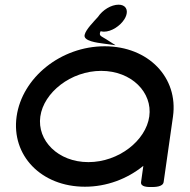

<svg xmlns="http://www.w3.org/2000/svg" viewBox="-20 -778 790 800"><path d="M416.1 -585.2C233.6 -585.2 72 -454.6 49.2 -292.6C26.5 -130.6 151.4 0 333.9 0C424.2 0 509.9 -32.3 577.2 -86.9L567.8 -19.5C564.8 1.5 596.5 1.3 610.1 1.3C624.8 1.3 659 1.2 661.9 -19.8L700.8 -292.6C723.5 -454.6 598.6 -585.2 416.1 -585.2ZM602 -292.6C588 -192.7 474.9 -102.5 348.3 -102.5C221.7 -102.5 133.9 -192.7 148 -292.6C162 -392.5 275.1 -482.7 401.7 -482.7C528.3 -482.7 616.1 -392.5 602 -292.6ZM413 -596.1 461.4 -589.5 422.4 -614.5C400.9 -628.3 390.2 -628.3 399.2 -648C402.1 -647.2 408.1 -646 413 -646C444.6 -646 480.7 -669.9 498.4 -698C512.4 -720.2 513.3 -745.5 492 -755.1C486.9 -757.4 480.9 -758.5 474.2 -758.5C443.3 -758.5 407.5 -736.6 388.1 -707.4C371.7 -689 337.7 -655.2 332.8 -633.3C325.3 -606.8 385.5 -599.8 413 -596.1Z"/></svg>

Font: Hi.
Style: Black
Weight: 400
Designer: Mew Too, Robert Jablonski
Foundry: Cannot Into Space Fonts
Version: Version 1.996